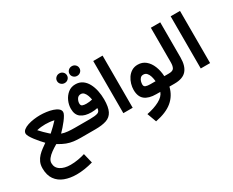

<svg xmlns="http://www.w3.org/2000/svg" viewBox="-142 -1295 2634 2173"><g transform="rotate(-30 1174.5 -208.0)"><path d="M213.9 -151.9Q194.3 -171.9 170.2 -199.7Q146 -227.5 123.5 -256.8Q101.1 -286.1 86.7 -311.5Q72.3 -336.9 72.3 -352.5Q72.3 -378.9 95.7 -397.9Q119.1 -417 156.5 -429.2Q193.8 -441.4 236.6 -447Q279.3 -452.6 317.9 -452.6Q356 -452.6 398.7 -447Q441.4 -441.4 479 -429.2Q516.6 -417 540 -397.9Q563.5 -378.9 563.5 -352.5Q563.5 -336.4 549.6 -311.8Q535.6 -287.1 513.9 -258.8Q492.2 -230.5 467.3 -202.4Q442.4 -174.3 420.4 -151.9Q457.5 -138.7 500.5 -135Q543.5 -131.3 587.9 -131.3H620.6V0H591.3Q543 0 500 -5.4Q457 -10.7 412.6 -27.1Q368.2 -43.5 314.5 -77.1Q272 -52.7 236.3 -26.9Q200.7 -1 179.4 26.6Q158.2 54.2 158.2 83Q158.2 143.1 208.5 175.5Q258.8 208 338.9 208Q388.2 208 439 199.2Q489.7 190.4 528.3 177.7L559.1 304.7Q505.9 319.8 451.4 328.4Q397 336.9 343.8 336.9Q257.8 336.9 189.5 311Q121.1 285.2 81.3 229Q41.5 172.9 41.5 83Q41.5 36.6 57.9 1.2Q74.2 -34.2 100.3 -61.5Q126.5 -88.9 156.5 -110.6Q186.5 -132.3 213.9 -151.9ZM317.9 -333.5Q294.4 -333.5 265.4 -330.8Q236.3 -328.1 206.1 -320.8Q228.5 -295.4 254.4 -270Q280.3 -244.6 299.1 -227.8Q317.9 -210.9 317.9 -210.9Q317.9 -210.9 336.7 -227.8Q355.5 -244.6 381.8 -270Q408.2 -295.4 430.7 -320.8Q400.9 -328.1 371.3 -330.8Q341.8 -333.5 317.9 -333.5Z M840.8 -689.9Q840.8 -716.3 859.9 -734.6Q878.9 -752.9 906.2 -752.9Q933.6 -752.9 952.4 -734.6Q971.2 -716.3 971.2 -689.9Q971.2 -663.6 952.4 -645.3Q933.6 -627 906.2 -627Q878.9 -627 859.9 -645.3Q840.8 -663.6 840.8 -689.9ZM677.7 -689.9Q677.7 -716.3 697 -734.6Q716.3 -752.9 743.2 -752.9Q770.5 -752.9 789.3 -734.6Q808.1 -716.3 808.1 -689.9Q808.1 -663.6 789.3 -645.3Q770.5 -627 743.2 -627Q716.3 -627 697 -645.3Q677.7 -663.6 677.7 -689.9ZM786.6 -131.3Q852.5 -131.3 886.2 -142.3Q919.9 -153.3 920.4 -197.8Q883.3 -189 839.8 -189Q754.4 -189 705.6 -224.6Q656.7 -260.3 656.7 -338.9Q656.7 -390.6 678.7 -440.2Q700.7 -489.7 741.2 -522.5Q781.7 -555.2 836.9 -555.2Q890.1 -555.2 928 -528.8Q965.8 -502.4 989.7 -457.8Q1013.7 -413.1 1025.1 -357.9Q1036.6 -302.7 1036.6 -245.1Q1036.6 -144.5 1009.8 -91.6Q982.9 -38.6 926.5 -19.3Q870.1 0 780.8 0H601.1V-131.3ZM839.4 -301.8Q877 -301.8 917 -311Q913.1 -336.4 903.6 -363.8Q894 -391.1 877.4 -409.9Q860.8 -428.7 835.9 -428.7Q802.7 -428.7 785.9 -400.9Q769 -373 769 -344.2Q769 -316.9 789.1 -309.3Q809.1 -301.8 839.4 -301.8Z M1268.6 -682.1V-0.5H1146.5V-682.1Z M1560.1 -395Q1619.6 -395 1662.4 -359.6Q1705.1 -324.2 1729.2 -264.4Q1753.4 -204.6 1757.3 -131.3H1798.3V0H1748.5Q1722.7 106 1644 171.6Q1565.4 237.3 1421.4 265.1L1377 145Q1472.7 126.5 1541.7 89.8Q1610.8 53.2 1629.4 0H1577.6Q1480.5 0 1429.4 -40.5Q1378.4 -81.1 1378.4 -169.9Q1378.4 -206.1 1389.6 -245.4Q1400.9 -284.7 1423.3 -318.6Q1445.8 -352.5 1480 -373.8Q1514.2 -395 1560.1 -395ZM1576.2 -131.3H1643.1Q1640.1 -165.5 1630.9 -196.3Q1621.6 -227.1 1604.2 -246.3Q1586.9 -265.6 1559.1 -265.6Q1534.7 -265.6 1520.3 -250.2Q1505.9 -234.9 1500 -213.6Q1494.1 -192.4 1494.1 -174.8Q1494.1 -147.5 1516.1 -139.4Q1538.1 -131.3 1576.2 -131.3Z M1778.8 -131.3H1816.4Q1869.1 -131.3 1884.3 -157Q1899.4 -182.6 1899.4 -231.4V-682.1H2022V-222.2Q2022 -112.3 1973.4 -56.2Q1924.8 0 1815.9 0H1778.8Z M2280.3 -682.1V-0.5H2158.2V-682.1Z"/></g></svg>

Font: Vazirmatn RD UI
Style: Bold
Weight: 700
Designer: Saber Rastikerdar
Foundry: Saber Rastikerdar
Version: Version 33.003